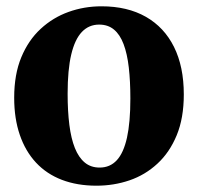

<svg xmlns="http://www.w3.org/2000/svg" viewBox="-20 -578 628 609"><path d="M25 -268Q25 -342 47.5 -396.2Q70 -450.5 109 -486.5Q148 -522.5 197.5 -540.2Q247 -558 302 -558Q384 -558 442.5 -524.8Q501 -491.5 532 -429Q563 -366.5 563 -278.5Q563 -203.5 540.5 -149Q518 -94.5 479.2 -58.8Q440.5 -23 390.8 -6Q341 11 286 11Q225 11 176.5 -7.5Q128 -26 94.2 -62.2Q60.5 -98.5 42.8 -150.2Q25 -202 25 -268ZM296 -46.5Q329 -46.5 350.5 -69.8Q372 -93 382.8 -141.5Q393.5 -190 393.5 -265.5Q393.5 -320.5 388.5 -364Q383.5 -407.5 372 -438Q360.5 -468.5 341.5 -484.2Q322.5 -500 294.5 -500Q262 -500 239.8 -476.8Q217.5 -453.5 206 -405.2Q194.5 -357 194.5 -280.5Q194.5 -225.5 200 -182Q205.5 -138.5 217.5 -108.5Q229.5 -78.5 248.8 -62.5Q268 -46.5 296 -46.5Z"/></svg>

Font: Merriweather 48pt ExtraBold
Style: Regular
Weight: 800
Version: Version 2.100